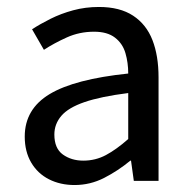

<svg xmlns="http://www.w3.org/2000/svg" viewBox="-20 -519 546 551"><path d="M194 12Q153 12 120.5 -4.5Q88 -21 69.5 -52.5Q51 -84 51 -127Q51 -206 122.5 -249Q194 -292 348 -308Q348 -339 340 -366.5Q332 -394 310 -411Q288 -428 250 -428Q208 -428 171.5 -411.5Q135 -395 106 -376L72 -435Q95 -450 125 -465Q155 -480 190 -489.5Q225 -499 264 -499Q324 -499 362 -474Q400 -449 417.5 -404Q435 -359 435 -297V0H364L356 -58H354Q319 -29 279 -8.5Q239 12 194 12ZM219 -58Q254 -58 284 -74Q314 -90 348 -120V-252Q269 -242 222.5 -226Q176 -210 156 -186.5Q136 -163 136 -133Q136 -93 160.5 -75.5Q185 -58 219 -58Z"/></svg>

Font: Assistant Medium
Style: Regular
Weight: 500
Designer: Hebrew By Ben Nathan, Latin by Paul Hunt
Version: Version 3.000